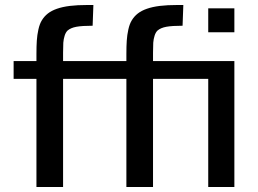

<svg xmlns="http://www.w3.org/2000/svg" viewBox="-20 -744 1028 764"><path d="M912.6 -615.7H808.6V-710.9H912.6ZM912.6 0H808.6V-430.2H588.9V0H482.9V-430.2H231V0H125V-430.2H34.2V-501H125V-529.3Q125 -561 126.5 -582.5Q127.9 -604.5 132.8 -626.7Q137.7 -648.9 146.5 -663.1Q155.8 -678.7 170.4 -690.2Q185.1 -701.7 206.8 -709.2Q228.5 -716.8 258.1 -720.5Q287.6 -724.1 327.1 -724.1H351.6L348.6 -641.6Q307.1 -641.6 284.2 -637.5Q261.2 -633.3 248.5 -622.1Q241.2 -614.7 237.3 -602.1Q232.9 -588.4 231.9 -574Q231 -559.6 231 -534.2V-501H482.9V-529.3Q482.9 -561 484.4 -582.5Q485.8 -604.5 490.7 -626.7Q495.6 -648.9 504.4 -663.1Q513.7 -678.7 528.3 -690.2Q543 -701.7 564.7 -709.2Q586.4 -716.8 616 -720.5Q645.5 -724.1 685.1 -724.1H709.5L706.5 -641.6Q665 -641.6 642.1 -637.5Q619.1 -633.3 606.4 -622.1Q599.1 -614.7 595.2 -602.1Q590.8 -588.4 589.8 -574Q588.9 -559.6 588.9 -534.2V-501H912.6Z"/></svg>

Font: Ride Light
Style: Bold
Weight: 600
Version: Version 3.000